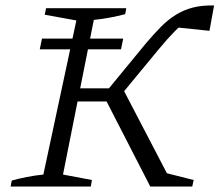

<svg xmlns="http://www.w3.org/2000/svg" viewBox="-20 -684 806 704"><path d="M19 0 23 -22Q48 -29 78.5 -35Q109 -41 139 -44L260 -609L144 -630L149 -654H443L439 -632Q412 -625 383 -619.5Q354 -614 324 -611L211 -44L317 -24L313 0ZM233 -312 243 -360H407L398 -312ZM531 0 359 -335 423 -373 608 -18 571 -54 690 -24 685 0ZM409 -318 358 -334 515 -525Q543 -558 569 -584.5Q595 -611 623.5 -629Q652 -647 686 -656Q720 -665 765 -664L748 -571L613 -585L670 -609Q647 -596 620 -568.5Q593 -541 560 -501ZM133.9 -542.5H431.8L423.7 -503H125.8Z"/></svg>

Font: Piazzolla 8pt ExtraLight
Style: Italic
Weight: 250
Italic angle: -11.3°
Designer: Juan Pablo del Peral
Foundry: Huerta Tipografica
Version: Version 2.001